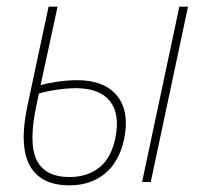

<svg xmlns="http://www.w3.org/2000/svg" viewBox="-20 -547 606 577"><path d="M189 10Q103 10 70 -48.5Q37 -107 62 -227L126 -527H153L102 -291Q122 -297 153 -301.5Q184 -306 212 -306Q294 -306 332 -259Q370 -212 353 -129Q338 -60 295 -25Q252 10 189 10ZM407 0 519 -527H545L433 0ZM90 -233Q65 -118 90 -66.5Q115 -15 189 -15Q243 -15 279 -44Q315 -73 327 -134Q341 -205 310 -243.5Q279 -282 208 -282Q183 -282 152 -277.5Q121 -273 97 -266Z"/></svg>

Font: Noto Sans SemiCondensed Thin
Style: Italic
Weight: 100
Width: 4
Italic angle: -12°
Designer: Monotype Design Team
Foundry: Monotype Imaging Inc.
Version: Version 2.013; ttfautohint (v1.8.4.7-5d5b)